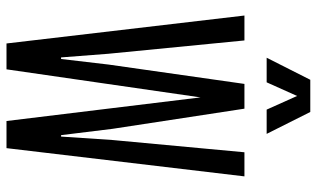

<svg xmlns="http://www.w3.org/2000/svg" viewBox="-212 -763 975 591"><g transform="rotate(90 275.5 -467.5)"><path d="M113.8 0 27.8 -732.4H104.5L145.5 -313.5L156.7 -168H161.6L178.7 -314L238.3 -732.4H263.2H299.8H314.5L376.5 -326.7L396 -168H400.4L411.1 -327.6L448.7 -732.4H522.9L436 0H352.5L279.8 -597.2L193.4 0ZM157.7 -800.8 225.6 -935.1H324.7L392.1 -800.8H317.4L275.4 -894.5L233.4 -800.8Z"/></g></svg>

Font: AntonioLight
Style: Regular
Weight: 300
Designer: Vernon Adams
Foundry: Vernon Adams
Version: Version 1.002